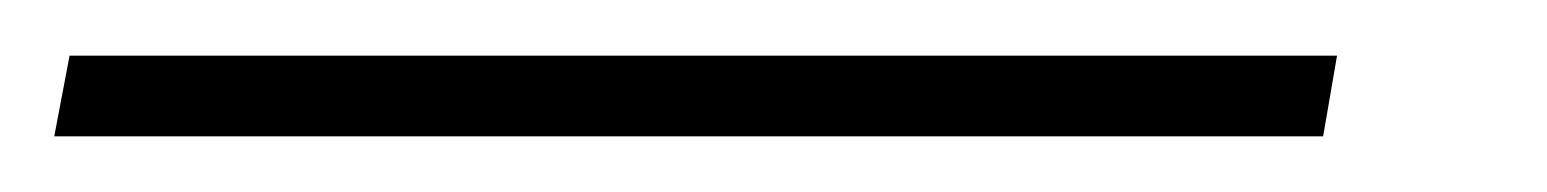

<svg xmlns="http://www.w3.org/2000/svg" viewBox="-82 1 556 69"><path d="M-62.5 50H393.5L398.5 21H-57Z"/></svg>

Font: Anybody SemiCondensed ExtraLight
Style: Italic
Weight: 250
Width: 4
Italic angle: -10°
Version: Version 1.113;gftools[0.9.25]